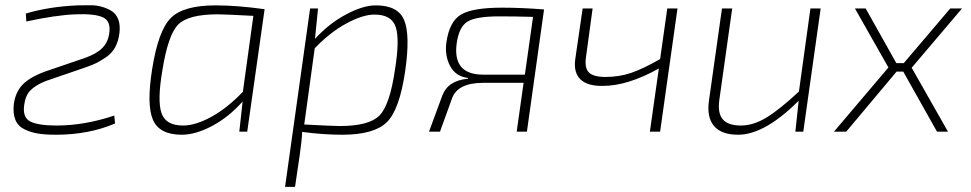

<svg xmlns="http://www.w3.org/2000/svg" viewBox="-20 -515 3799 751"><path d="M83 -431 81 -462Q171 -489 283 -494Q307 -494 331.5 -494.5Q356 -495 378.5 -488.5Q401 -482 418 -471Q435 -460 443 -438Q451 -416 447 -384Q443 -353 430 -329.5Q417 -306 394.5 -291Q372 -276 358 -269Q344 -262 319 -253L159 -198Q121 -183 100.5 -163Q80 -143 75 -107Q67 -56 98 -40Q129 -24 201 -24Q311 -24 427 -63L430 -32Q327 12 199 12Q158 12 129.5 7.5Q101 3 76 -9Q51 -21 40.5 -45.5Q30 -70 34 -107Q40 -154 68 -183.5Q96 -213 156 -235L314 -289Q358 -305 380 -327Q402 -349 407 -383Q415 -432 383 -447Q351 -462 276 -459Q198 -456 83 -431Z M947 0H916L929 -118Q875 -57 810 -22.5Q745 12 691 12Q603 12 578 -47Q553 -106 575 -244Q599 -396 648.5 -445Q698 -494 823 -494Q907 -494 1015 -479ZM930 -156 971 -453Q855 -459 832 -459Q716 -459 676.5 -418.5Q637 -378 615 -239Q595 -122 611.5 -73Q628 -24 696 -24Q745 -24 807.5 -58.5Q870 -93 930 -156Z M1224 -482 1212 -363Q1267 -423 1333.5 -458.5Q1400 -494 1450 -494Q1537 -494 1561 -436Q1585 -378 1565 -238Q1543 -86 1493 -37Q1443 12 1319 12Q1245 12 1162 1Q1160 40 1152 94L1134 216H1095L1193 -482ZM1211 -326 1170 -28Q1284 -22 1309 -22Q1424 -22 1464.5 -63.5Q1505 -105 1525 -243Q1544 -360 1528 -409Q1512 -458 1445 -458Q1399 -458 1334.5 -423Q1270 -388 1211 -326Z M2108 -478 2041 0H2001L2028 -191H1870Q1770 -191 1748 -130L1701 0H1658L1710 -141Q1732 -200 1810 -207L1811 -210Q1762 -216 1740.5 -257Q1719 -298 1726 -349Q1738 -432 1784 -458.5Q1830 -485 1943 -485Q2023 -485 2108 -478ZM2033 -223 2065 -449Q1993 -451 1932 -451Q1844 -451 1809.5 -431Q1775 -411 1766 -343Q1751 -223 1870 -223Z M2630 -482 2562 0H2522L2557 -247Q2435 -179 2338 -179Q2278 -178 2250.5 -204.5Q2223 -231 2230 -283L2259 -482H2298L2272 -291Q2266 -249 2283.5 -231.5Q2301 -214 2349 -214Q2402 -214 2449 -230Q2496 -246 2562 -284L2590 -482Z M3190 -482 3122 0H3091L3104 -121Q2971 12 2867 12Q2802 12 2773 -22Q2744 -56 2753 -121L2804 -482H2844L2794 -127Q2786 -74 2806.5 -49Q2827 -24 2878 -24Q2927 -24 2978.5 -55.5Q3030 -87 3105 -157L3150 -482Z M3546 -250 3688 0H3645L3513 -235H3487L3290 0H3242L3455 -251L3324 -482H3366L3486 -268H3515L3697 -482H3743Z"/></svg>

Font: Exo 2.0 Extra Light
Style: Italic
Weight: 250
Italic angle: -8°
Designer: Natanael Gama
Version: Version 1.001;PS 001.001;hotconv 1.0.70;makeotf.lib2.5.58329